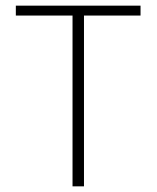

<svg xmlns="http://www.w3.org/2000/svg" viewBox="-20 -659 554 679"><path d="M236.5 0V-634.5H277V0ZM36 -604V-639H477V-604Z"/></svg>

Font: Anek Gurmukhi ExtraLight
Style: Regular
Weight: 250
Designer: Sarang Kulkarni (Gurmukhi), Yesha Goshar (Latin)
Foundry: Ek Type
Version: Version 1.003